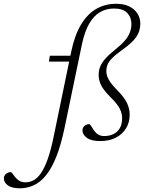

<svg xmlns="http://www.w3.org/2000/svg" viewBox="-200 -735 772 1014"><path d="M58.5 -409.5 63 -440.5H192.5L187.5 -409.5ZM140.5 -57.5Q121.5 32.5 97 93.5Q72.5 154.5 42.8 191Q13 227.5 -21.8 243.5Q-56.5 259.5 -95 259.5Q-137.5 259.5 -158.5 244Q-179.5 228.5 -179.5 207.5Q-179.5 193 -168.8 183.5Q-158 174 -141.5 174Q-136.5 178 -130.2 187Q-124 196 -113.5 207.5Q-103 218.5 -91.2 223.2Q-79.5 228 -66 228Q-43 228 -22.2 216.8Q-1.5 205.5 17 178.5Q35.5 151.5 52.2 104.5Q69 57.5 83.5 -14L176 -461.5Q194.5 -550.5 228.5 -606.2Q262.5 -662 309.2 -688.5Q356 -715 413 -715Q454.5 -715 482.8 -701Q511 -687 526 -663.2Q541 -639.5 541 -610Q541 -570.5 519.2 -539.2Q497.5 -508 445.5 -471.5Q411 -447 392.8 -428.5Q374.5 -410 368 -393.5Q361.5 -377 361.5 -359.5Q361.5 -345 366.5 -330.8Q371.5 -316.5 384.2 -298.8Q397 -281 421 -256.5Q457.5 -219.5 471.2 -189.8Q485 -160 485 -130Q485 -88 465.2 -56.5Q445.5 -25 410.8 -7.5Q376 10 330.5 10Q281.5 10 258.5 -7.2Q235.5 -24.5 235.5 -46Q235.5 -56 240 -63.2Q244.5 -70.5 252.8 -75Q261 -79.5 273 -79.5Q278.5 -74.5 284 -65.2Q289.5 -56 299 -42.5Q309 -29.5 321.2 -23Q333.5 -16.5 350 -16.5Q378 -16.5 399.5 -27Q421 -37.5 433 -58.5Q445 -79.5 445 -109.5Q445 -135.5 433 -160Q421 -184.5 384.5 -221Q348 -257 334.5 -284Q321 -311 321 -340Q321 -363.5 329.5 -384Q338 -404.5 357.2 -426.2Q376.5 -448 409 -473.5Q441.5 -499.5 460 -521.5Q478.5 -543.5 486.2 -564.8Q494 -586 494 -608.5Q494 -643.5 472 -666.8Q450 -690 402 -690Q361.5 -690 328.5 -671Q295.5 -652 271.5 -610.8Q247.5 -569.5 233 -502.5Z"/></svg>

Font: Newsreader 16pt 16pt Light
Style: Italic
Weight: 300
Italic angle: -17°
Version: Version 1.003